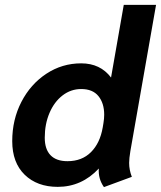

<svg xmlns="http://www.w3.org/2000/svg" viewBox="-20 -754 658 785"><path d="M384 -65Q314 10 216 10Q132 10 81 -39.5Q30 -89 30 -177Q30 -265 67.5 -337.5Q105 -410 169.5 -452.5Q234 -495 312 -495Q390 -495 434 -437L486 -734H618L513 -136Q508 -106 508 -88Q508 -59 519 -31L405 11Q381 -23 384 -65ZM400 -233 403 -251Q406 -269 406 -285Q406 -332 382.5 -361Q359 -390 312 -390Q270 -390 236 -364Q202 -338 182.5 -292.5Q163 -247 163 -191Q163 -144 186.5 -119.5Q210 -95 256 -95Q315 -95 352 -132Q389 -169 400 -233Z"/></svg>

Font: Niramit
Style: Bold Italic
Weight: 700
Italic angle: -10°
Designer: Katatrad Aksorn Co.,Ltd.
Foundry: Cadson Demak Co.,Ltd.
Version: Version 1.001; ttfautohint (v1.6)